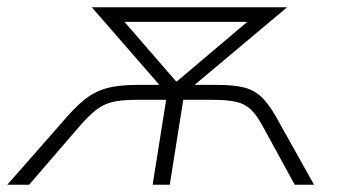

<svg xmlns="http://www.w3.org/2000/svg" viewBox="-49 -507 933 527"><path d="M-29 0 117 -166Q153 -209 181 -232Q209 -255 242.5 -264.5Q276 -274 328 -274H406L398 -263L203 -487H739L472 -263L468 -274H546Q595 -274 624 -266Q653 -258 674.5 -235Q696 -212 720 -166L813 0H760L673 -159Q657 -189 641 -205Q625 -221 601 -227Q577 -233 537 -233H454L417 0H370L407 -233H324Q284 -233 259.5 -227Q235 -221 214.5 -205Q194 -189 168 -159L31 0ZM434 -284H437L651 -465L649 -447H273L277 -465Z"/></svg>

Font: Nunito Sans 10pt SemiExpanded ExtraLight
Style: Italic
Weight: 250
Width: 6
Italic angle: -9°
Designer: Vernon Adams
Foundry: Vernon Adams
Version: Version 3.101;gftools[0.9.27]